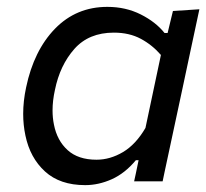

<svg xmlns="http://www.w3.org/2000/svg" viewBox="-20 -528 600 559"><path d="M370.5 0 375.5 -23 383.5 -61.5H375.5Q344 -23.5 305.5 -6.2Q267 11 228 11Q154.5 11 111 -28.8Q67.5 -68.5 54 -133.5Q47.5 -164 47.5 -196.5Q47.5 -233.5 56 -273.5Q78.5 -381 140.2 -444.5Q202 -508 292.5 -508Q346 -508 389.8 -486Q433.5 -464 459 -432H468L483.5 -496L560.5 -501Q547.5 -442 536 -386.5Q524 -330.5 511 -269L459 -26.5Q456 -13 453.5 0ZM261 -63Q300.5 -63 338 -85.2Q375.5 -107.5 403.5 -155.5L448.5 -368Q423.5 -397 390 -415Q356.5 -433 311.5 -433Q238.5 -433 196.5 -385.5Q154.5 -338 140 -266.5Q133 -235 133 -206.5Q133 -185 137 -165.5Q146 -119 176.8 -91Q207.5 -63 261 -63Z"/></svg>

Font: Heraclito
Style: Italic
Weight: 400
Italic angle: -12°
Designer: Kostas Bartsokas (font) & Cristiano Sobral (main changes)
Foundry: Kostas Bartsokas (font) & Cristiano Sobral (main changes)
Version: Version 1.00;July 8, 2020;FontCreator 13.0.0.2655 64-bit